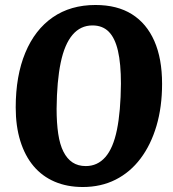

<svg xmlns="http://www.w3.org/2000/svg" viewBox="-20 -736 695 770"><path d="M43 -305Q43 -432 81.5 -524.5Q120 -617 191.5 -666.5Q263 -716 363 -716Q450 -716 509 -679Q568 -642 599 -571.5Q630 -501 630 -400Q630 -307 607.5 -231Q585 -155 543.5 -100Q502 -45 443.5 -15.5Q385 14 312 14Q249 14 199 -7.5Q149 -29 114.5 -70Q80 -111 61.5 -170.5Q43 -230 43 -305ZM351 -634Q303 -634 271 -596.5Q239 -559 223.5 -485Q208 -411 207 -300Q207 -243 213.5 -199.5Q220 -156 234.5 -127.5Q249 -99 271 -84.5Q293 -70 324 -70Q371 -70 402.5 -106Q434 -142 449 -215.5Q464 -289 465 -400Q465 -481 453 -532.5Q441 -584 416 -609Q391 -634 351 -634Z"/></svg>

Font: Literata
Style: Bold Italic
Weight: 700
Italic angle: -2°
Designer: Latin by Veronika Burian and Jose Scaglione. Greek by Irene Vlachou. Cyrillic by Vera Evstafieva
Foundry: TypeTogether
Version: Version 3.103;gftools[0.9.29]